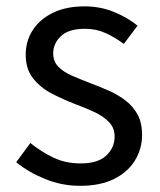

<svg xmlns="http://www.w3.org/2000/svg" viewBox="-20 -577 508 610"><path d="M234.1 13.4Q176.6 13.4 123.3 -8.3Q70 -30 31.5 -61.7L76.4 -122.7Q111.7 -94.3 150 -76.1Q188.2 -57.8 236.9 -57.8Q290.8 -57.8 317.4 -82.6Q344.1 -107.5 344.1 -143.1Q344.1 -171.1 325.7 -189.8Q307.2 -208.5 278.5 -221.7Q249.7 -235 219.5 -246Q181.9 -260.6 145.6 -279.1Q109.4 -297.7 85.5 -327.5Q61.7 -357.2 61.7 -403Q61.7 -446.6 84 -481.3Q106.3 -516 148.2 -536.4Q190.1 -556.8 248.8 -556.8Q299.3 -556.8 342.6 -538.8Q385.9 -520.9 417 -495.4L373.4 -437.5Q345.4 -458.3 315.6 -471.9Q285.8 -485.5 249.9 -485.5Q198.2 -485.5 173.6 -462.2Q149 -438.9 149 -407.3Q149 -381.8 165.4 -365Q181.7 -348.2 208.8 -336.5Q236 -324.7 266.2 -313.1Q296.2 -301.9 325.5 -289Q354.7 -276.1 378.5 -257.9Q402.4 -239.8 416.9 -213.5Q431.4 -187.2 431.4 -148.2Q431.4 -104.1 408.7 -67.1Q386 -30.1 342.3 -8.4Q298.7 13.4 234.1 13.4Z"/></svg>

Font: Noto Sans SC Thin
Style: Regular
Weight: 100
Designer: Ryoko NISHIZUKA 西塚涼子 (kana, bopomofo & ideographs); Paul D. Hunt (Latin, Greek & Cyrillic); Sandoll Communications 산돌커뮤니
Foundry: Adobe
Version: Version 2.004-H2;hotconv 1.0.118;makeotfexe 2.5.65603